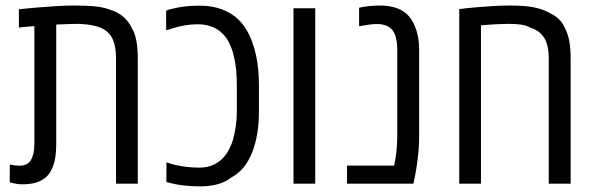

<svg xmlns="http://www.w3.org/2000/svg" viewBox="-20 -660 2143 690"><path d="M59.6 2.4Q49.8 2.4 38.6 0.5Q27.3 -1.5 15.1 -4.9V-68.8Q34.2 -64.5 49.8 -64.5Q78.6 -64.5 91.1 -85Q103.5 -105.5 103.5 -143.1V-565.9Q89.8 -565.4 75.7 -564Q61.5 -562.5 47.9 -561V-626.5Q82 -630.4 117.4 -633.3Q152.8 -636.2 186 -638.2Q219.2 -640.1 246.6 -640.1Q286.6 -640.1 313 -637.9Q339.4 -635.7 358.4 -630.6Q377.4 -625.5 395 -617.7Q415 -607.9 428.7 -594.7Q442.4 -581.5 452.1 -562Q464.8 -542 470 -513.9Q475.1 -485.8 475.1 -449.7V0H397V-448.7Q397 -506.8 376.2 -534.2Q355.5 -561.5 311.5 -568.8Q293 -573.2 263.7 -574.2Q250.5 -574.2 230 -573.7Q209.5 -573.2 182.1 -571.8V-143.1Q182.1 -117.2 179 -95.9Q175.8 -74.7 168.5 -57.6Q157.2 -29.3 134.8 -15.6Q120.1 -5.9 101.1 -1.7Q82 2.4 59.6 2.4Z M701.2 9.8Q666 9.8 636.7 6.1Q607.4 2.4 578.1 -5.9V-76.7Q592.3 -71.3 611.3 -66.9Q630.4 -62.5 652.1 -60.1Q673.8 -57.6 695.8 -57.6Q724.6 -57.6 745.6 -67.1Q766.6 -76.7 780.8 -91.3Q793.9 -105.5 803.2 -123Q812.5 -140.6 816.9 -156.7Q823.7 -180.7 827.4 -206.1Q831.1 -231.4 831.1 -261.7V-353.5Q831.1 -410.6 821.5 -453.9Q812 -497.1 792 -525.4Q774.4 -548.8 749 -560.8Q723.6 -572.8 690.4 -572.8Q666.5 -572.8 643.6 -568.8Q620.6 -564.9 595.2 -556.6Q589.4 -554.7 585 -553.5Q580.6 -552.2 577.1 -551.3V-621.6Q587.9 -626 598.1 -628.4Q608.4 -630.9 621.1 -633.3Q639.2 -636.7 658.7 -638.2Q678.2 -639.6 699.7 -639.6Q741.7 -639.6 777.1 -626.5Q812.5 -613.3 836.4 -590.3Q852.5 -574.7 864.7 -554.7Q877 -534.7 885.7 -510.7Q894 -488.8 899.7 -463.4Q905.3 -438 908 -410.4Q910.6 -382.8 910.6 -353.5V-261.7Q910.6 -217.8 904.5 -180.4Q898.4 -143.1 886.2 -112.3Q874 -81.5 856 -59.3Q837.9 -37.1 812 -22.5Q787.1 -3.4 757.6 3.2Q728 9.8 701.2 9.8Z M1034.7 0V-630.4H1112.8V0Z M1227.1 0V-64.9H1396.5Q1402.3 -91.8 1405 -119.1Q1407.7 -146.5 1407.7 -175.3V-481.4Q1407.7 -505.9 1402.6 -525.9Q1397.5 -545.9 1384.8 -557.6Q1375.5 -565.9 1363 -569.8Q1350.6 -573.7 1336.9 -573.7Q1322.8 -573.7 1306.2 -571.5Q1289.6 -569.3 1270.5 -565.4V-632.3Q1288.6 -636.2 1306.9 -638.2Q1325.2 -640.1 1344.7 -640.1Q1370.6 -640.1 1391.6 -635Q1412.6 -629.9 1427.7 -620.1Q1442.9 -610.8 1453.9 -596.2Q1464.8 -581.5 1471.7 -564Q1478.5 -547.9 1482.4 -527.1Q1486.3 -506.3 1486.3 -481.4V-168.9Q1486.3 -144 1483.9 -116.7Q1481.4 -89.4 1477.8 -64.7Q1474.1 -40 1470.7 -23.9L1465.8 0Z M1630.4 0V-627.4Q1644.5 -629.4 1661.1 -630.9Q1677.7 -632.3 1696.8 -634.3Q1731 -637.2 1760.5 -638.7Q1790 -640.1 1813.5 -640.1Q1864.3 -640.1 1897.9 -633.8Q1931.6 -627.4 1959 -611.3Q1978 -602.1 1990.7 -588.9Q2003.4 -575.7 2011.7 -556.2Q2022 -535.6 2026.4 -509.3Q2030.8 -482.9 2030.8 -448.7V0H1952.1V-448.7Q1952.1 -498 1935.5 -524.4Q1918.9 -550.8 1884.8 -561Q1871.6 -568.8 1852.8 -571.5Q1834 -574.2 1808.1 -574.2Q1789.6 -574.2 1764.9 -573Q1740.2 -571.8 1708.5 -568.8V0Z"/></svg>

Font: Open Sans SemiCondensed
Style: Regular
Weight: 400
Width: 4
Designer: Monotype Design Team
Foundry: Monotype Imaging Inc.
Version: Version 3.000